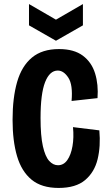

<svg xmlns="http://www.w3.org/2000/svg" viewBox="-20 -913 541 947"><path d="M269 14Q185 14 135.5 -27Q86 -68 64 -143Q42 -218 42 -322Q42 -431 64.5 -509Q87 -587 137.5 -629Q188 -671 271 -671Q345 -671 388.5 -638.5Q432 -606 449 -551Q466 -496 461 -429L333 -415Q340 -495 317 -530Q294 -565 265 -565Q225 -565 202.5 -508Q180 -451 180 -331Q180 -243 191.5 -192Q203 -141 222.5 -119.5Q242 -98 266 -98Q294 -98 312 -123.5Q330 -149 337.5 -192Q345 -235 340 -286L470 -270Q477 -192 461.5 -128Q446 -64 400 -25Q354 14 269 14ZM123 -893 256 -816 389 -893V-788L256 -712L123 -788Z"/></svg>

Font: Bricolage Grotesque 12pt Condensed Bricolage Grotesque 10pt Condensed Regular
Style: Bold
Weight: 700
Width: 3
Designer: Mathieu Triay
Foundry: Atelier Triay
Version: Version 1.001; ttfautohint (v1.8.4.7-5d5b);gftools[0.9.33.de